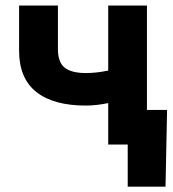

<svg xmlns="http://www.w3.org/2000/svg" viewBox="-20 -536 642 712"><path d="M298.3 -144.5Q178.2 -144.5 114.5 -195.1Q50.8 -245.6 50.8 -348.1V-515.6H194.8V-353.5Q194.8 -304.7 220.2 -284.9Q245.6 -265.1 298.3 -265.1Q338.4 -265.1 381.3 -274.4V-515.6H524.9V0H381.3V-153.8Q360.8 -149.4 339.6 -147Q318.4 -144.5 298.3 -144.5ZM453.6 156.2V0H411.6V-128.4H599.6L593.8 156.2Z"/></svg>

Font: Inter Display
Style: Bold
Weight: 700
Designer: Rasmus Andersson
Foundry: rsms
Version: Version 4.001;git-9221beed3